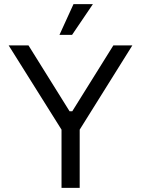

<svg xmlns="http://www.w3.org/2000/svg" viewBox="-20 -910 683 930"><path d="M278 -282 22 -690H118L317 -371H330L529 -690H621L366 -282V0H278ZM336 -890H430L329 -741H268Z"/></svg>

Font: Mozilla Text BETA
Style: Regular
Weight: 400
Designer: Studio DRAMA
Foundry: Studio DRAMA
Version: Version 0.100